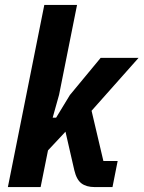

<svg xmlns="http://www.w3.org/2000/svg" viewBox="-20 -760 583 780"><path d="M12 0 160 -740H293L220 -375L194 -282H208L264 -374L389 -525H543L352 -310L400 -106H458L437 0H365Q331 0 311 -15Q291 -30 282 -68L246 -225L175 -149L145 0Z"/></svg>

Font: IBM Plex Sans Condensed
Style: Bold Italic
Weight: 700
Width: 3
Italic angle: -11.31°
Designer: Mike Abbink, Paul van der Laan, Pieter van Rosmalen
Foundry: Bold Monday
Version: Version 3.201